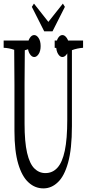

<svg xmlns="http://www.w3.org/2000/svg" viewBox="-31 -1041 492 1067"><path d="M430.7 -815.9Q430.7 -800.8 430.7 -775.4Q399.4 -773.4 368.7 -762.2Q368.7 -553.7 368.7 -340.3Q368.7 -213.4 347.4 -137.2Q326.2 -61 290 -27.8Q254.9 5.9 210.4 5.9Q163.6 5.9 127.9 -26.9Q91.3 -59.6 70.3 -130.4Q49.3 -201.2 49.3 -313Q49.3 -442.4 49.3 -570.8Q49.3 -681.6 47.9 -764.2Q18.6 -774.4 -10.7 -775.4Q-10.7 -800.3 -10.7 -815.9H175.3Q175.3 -800.8 175.3 -775.4Q141.1 -773.4 106.9 -761.7Q105.5 -642.1 105.5 -574.7Q105.5 -469.2 105.5 -354Q105.5 -252 119.6 -191.4Q133.8 -130.9 159.9 -105Q186 -79.1 221.2 -79.1Q261.2 -79.1 288.1 -108.9Q315.4 -138.7 329.1 -203.6Q342.8 -268.6 342.8 -375Q342.8 -572.3 342.8 -760.3Q307.1 -772.9 272.9 -775.4Q272.9 -800.3 272.9 -815.9ZM315.9 -846.2Q329.1 -846.2 340.6 -829.3Q352.1 -812.5 352.1 -784.9Q352.1 -757.3 340.6 -740.7Q329.1 -724.1 315.7 -724.1Q302.2 -724.1 291.7 -741.2Q281.2 -758.3 281.2 -785.6Q281.2 -813 291.5 -829.6Q301.8 -846.2 315.9 -846.2ZM183.8 -740.7Q172.9 -724.1 159.2 -724.1Q145.5 -724.1 134.5 -741.2Q123.5 -758.3 123.5 -785.6Q123.5 -813 134.3 -829.6Q145 -846.2 158.9 -846.2Q172.9 -846.2 183.8 -829.3Q194.8 -812.5 194.8 -784.9Q194.8 -757.3 183.8 -740.7ZM237.8 -919.4 318.4 -1021 329.6 -1002.9 260.7 -866.7H214.8L146 -1002.9L157.7 -1021Z"/></svg>

Font: Scarab Serif
Style: Condensed-Light
Weight: 300
Designer: John Roberts
Foundry: Scarab
Version: 1.0